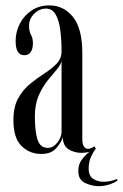

<svg xmlns="http://www.w3.org/2000/svg" viewBox="-20 -546 446 694"><path d="M129 10.5Q87.5 10.5 58 -18Q28.5 -46.5 28.5 -112Q28.5 -160 46 -191.2Q63.5 -222.5 89.5 -243.5Q115.5 -264.5 141.5 -281.2Q167.5 -298 185 -316.2Q202.5 -334.5 202.5 -360.5Q202.5 -399.5 198.2 -434.8Q194 -470 181.8 -492.5Q169.5 -515 146 -515Q122.5 -515 103.8 -496.5Q85 -478 85 -453Q85 -432.5 92 -420.2Q99 -408 99 -389.5Q99 -370.5 91.5 -358.5Q84 -346.5 67.5 -346.5Q36.5 -346.5 36.5 -397.5Q36.5 -431.5 52 -461Q67.5 -490.5 94.8 -508.5Q122 -526.5 158.5 -526.5Q210 -526.5 243.8 -484.8Q277.5 -443 277.5 -354V-44.5Q277.5 -24.5 283.5 -16.2Q289.5 -8 298 -8Q304.5 -8 311.2 -11.2Q318 -14.5 321 -17.5L326.5 -8.5Q317.5 2 309 20.8Q300.5 39.5 300.5 63Q300.5 90 317 100.5Q333.5 111 354 111Q367.5 111 380.8 108Q394 105 402 101L405.5 105.5Q395 114.5 375.2 120.8Q355.5 127 337 127Q312.5 127 287.8 115.5Q263 104 263 72.5Q263 48 275.5 31.2Q288 14.5 303 3Q289.5 6.5 274 6.5Q249 6.5 228.2 -6.2Q207.5 -19 207 -50.5Q202.5 -33 184 -11.2Q165.5 10.5 129 10.5ZM153 -11.5Q172.5 -11.5 187.5 -31Q202.5 -50.5 202.5 -69.5V-327.5Q201 -313 186.2 -296Q171.5 -279 152.8 -255.8Q134 -232.5 120 -200.8Q106 -169 106 -125Q106 -72 115.5 -41.8Q125 -11.5 153 -11.5Z"/></svg>

Font: Imbue 100pt
Style: Regular
Weight: 400
Designer: Tyler Finck
Foundry: Etcetera Type Company
Version: Version 1.102; ttfautohint (v1.8.3)